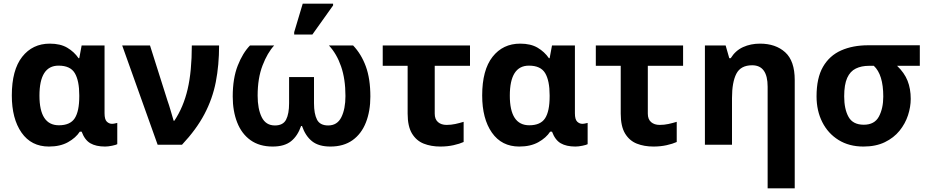

<svg xmlns="http://www.w3.org/2000/svg" viewBox="-20 -796 5121 1056"><path d="M249 10Q152 10 98.5 -66.5Q45 -143 45 -271Q45 -411 102 -483.5Q159 -556 254 -556Q312 -556 350 -533.5Q388 -511 412 -476H416L429 -546H555V-173Q555 -139 567.5 -127Q580 -115 596 -115Q603 -115 612 -117Q621 -119 625 -120V-3Q618 1 596.5 5.5Q575 10 558 10Q508 10 477 -8Q446 -26 429 -72H419Q397 -38 354 -14Q311 10 249 10ZM304 -107Q366 -107 391 -145.5Q416 -184 416 -266V-272Q416 -352 391.5 -393.5Q367 -435 302 -435Q197 -435 197 -270Q197 -107 304 -107Z M847 0 652 -546H805L901 -243Q909 -221 919 -186.5Q929 -152 935 -132H939Q989 -207 1012 -305.5Q1035 -404 1035 -546H1185Q1185 -438 1167 -345.5Q1149 -253 1104.5 -168.5Q1060 -84 981 0Z M1480 10Q1407 10 1358 -25Q1309 -60 1284.5 -122.5Q1260 -185 1260 -265Q1260 -365 1287.5 -435Q1315 -505 1355 -546H1488Q1451 -506 1424 -436Q1397 -366 1397 -270Q1397 -197 1419.5 -151.5Q1442 -106 1492 -106Q1537 -106 1553.5 -138Q1570 -170 1570 -228V-372H1707V-228Q1707 -170 1723.5 -138Q1740 -106 1785 -106Q1835 -106 1857.5 -151.5Q1880 -197 1880 -268Q1880 -361 1856 -430.5Q1832 -500 1789 -546H1922Q1967 -499 1992 -431Q2017 -363 2017 -265Q2017 -185 1992.5 -122.5Q1968 -60 1919 -25Q1870 10 1797 10Q1733 10 1696.5 -19Q1660 -48 1641 -103H1636Q1617 -48 1580.5 -19Q1544 10 1480 10ZM1598 -606V-619L1645 -776H1812V-766L1698 -606Z M2402 10Q2351 10 2310.5 -6Q2270 -22 2246 -61.5Q2222 -101 2222 -171V-434H2085V-546H2565V-434H2371V-171Q2371 -140 2389 -124.5Q2407 -109 2436 -109Q2461 -109 2484 -114Q2507 -119 2530 -126V-15Q2508 -5 2474.5 2.5Q2441 10 2402 10Z M2836 10Q2739 10 2685.5 -66.5Q2632 -143 2632 -271Q2632 -411 2689 -483.5Q2746 -556 2841 -556Q2899 -556 2937 -533.5Q2975 -511 2999 -476H3003L3016 -546H3142V-173Q3142 -139 3154.5 -127Q3167 -115 3183 -115Q3190 -115 3199 -117Q3208 -119 3212 -120V-3Q3205 1 3183.5 5.5Q3162 10 3145 10Q3095 10 3064 -8Q3033 -26 3016 -72H3006Q2984 -38 2941 -14Q2898 10 2836 10ZM2891 -107Q2953 -107 2978 -145.5Q3003 -184 3003 -266V-272Q3003 -352 2978.5 -393.5Q2954 -435 2889 -435Q2784 -435 2784 -270Q2784 -107 2891 -107Z M3574 10Q3523 10 3482.5 -6Q3442 -22 3418 -61.5Q3394 -101 3394 -171V-434H3257V-546H3737V-434H3543V-171Q3543 -140 3561 -124.5Q3579 -109 3608 -109Q3633 -109 3656 -114Q3679 -119 3702 -126V-15Q3680 -5 3646.5 2.5Q3613 10 3574 10Z M4202 240V-319Q4202 -437 4117 -437Q4054 -437 4030 -390.5Q4006 -344 4006 -257V0H3857V-546H3971L3991 -476H3999Q4025 -518 4067 -537Q4109 -556 4160 -556Q4246 -556 4298.5 -508.5Q4351 -461 4351 -356V240Z M4729 10Q4650 10 4592 -26Q4534 -62 4502.5 -124.5Q4471 -187 4471 -266Q4471 -367 4506.5 -428.5Q4542 -490 4606 -518.5Q4670 -547 4755 -547H5039V-434H4914Q4954 -396 4971.5 -352Q4989 -308 4989 -252Q4989 -208 4974 -162Q4959 -116 4927.5 -77Q4896 -38 4846.5 -14Q4797 10 4729 10ZM4731 -110Q4790 -110 4814 -155Q4838 -200 4838 -265Q4838 -386 4786 -434H4759Q4718 -434 4687 -419Q4656 -404 4639.5 -367.5Q4623 -331 4623 -266Q4623 -196 4647 -153Q4671 -110 4731 -110Z"/></svg>

Font: RS Noto Sans
Style: Bold
Weight: 700
Designer: Monotype Design Team
Foundry: Monotype Imaging Inc.
Version: Version 3.10